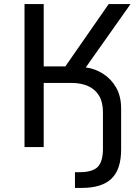

<svg xmlns="http://www.w3.org/2000/svg" viewBox="-20 -720 683 940"><path d="M100 0V-700H194V-395H300L512 -700H619L400 -390Q445 -384 484.5 -359Q524 -334 548.5 -291.5Q573 -249 573 -188V12Q573 60 561.5 95.5Q550 131 526.5 154Q503 177 466.5 188.5Q430 200 380 200H347V123H370Q433 123 458.5 97Q484 71 484 8V-171Q484 -220 465 -251.5Q446 -283 411.5 -298.5Q377 -314 329 -314H194V0Z"/></svg>

Font: Golos Text
Style: Regular
Weight: 400
Designer: A.Korolkova, Vitaly Kuzmin
Foundry: ParaType Ltd
Version: Version 2.004